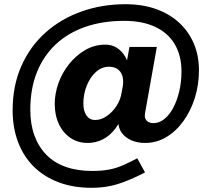

<svg xmlns="http://www.w3.org/2000/svg" viewBox="-20 -730 1005 912"><path d="M40 -206Q40 -323 81.5 -416.5Q123 -510 196.5 -575.5Q270 -641 367.5 -675.5Q465 -710 576 -710Q656 -710 720 -687.5Q784 -665 830 -623Q876 -581 900.5 -523.5Q925 -466 925 -396Q925 -327 905.5 -265Q886 -203 851 -154.5Q816 -106 769.5 -78.5Q723 -51 669 -51Q632 -51 603 -64Q574 -77 558 -99.5Q542 -122 542 -153Q542 -170 544.5 -187Q547 -204 548 -222L570 -202Q554 -154 528.5 -120Q503 -86 469.5 -68.5Q436 -51 396 -51Q351 -51 315.5 -74.5Q280 -98 260 -140Q240 -182 240 -237Q240 -285 257.5 -334.5Q275 -384 308 -425.5Q341 -467 385 -492.5Q429 -518 481 -518Q512 -518 536.5 -502Q561 -486 576.5 -458Q592 -430 595 -392L567 -354L595 -507H725L669 -193Q666 -176 671 -165.5Q676 -155 686 -150Q696 -145 708 -145Q736 -145 760.5 -164.5Q785 -184 803 -218Q821 -252 831.5 -296.5Q842 -341 842 -391Q842 -466 810 -520Q778 -574 717 -602.5Q656 -631 570 -631Q468 -631 385.5 -602.5Q303 -574 244.5 -519Q186 -464 155 -386Q124 -308 124 -209Q124 -140 143.5 -86.5Q163 -33 200 5Q237 43 292 62.5Q347 82 417 82Q464 82 498 75.5Q532 69 563 55.5Q594 42 632 22L669 89Q610 119 568 134.5Q526 150 490 156Q454 162 414 162Q327 162 257.5 135.5Q188 109 139.5 60.5Q91 12 65.5 -56Q40 -124 40 -206ZM558 -292Q561 -307 563 -319Q565 -331 565 -342Q565 -364 557 -380Q549 -396 534 -404.5Q519 -413 497 -413Q463 -413 435.5 -388Q408 -363 392 -323Q376 -283 376 -239Q376 -202 391 -181Q406 -160 432 -160Q460 -160 487 -178.5Q514 -197 533.5 -227Q553 -257 558 -292Z"/></svg>

Font: Mach SemiBold
Style: Regular
Weight: 600
Version: Version 1.002